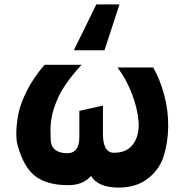

<svg xmlns="http://www.w3.org/2000/svg" viewBox="-20 -821 838 871"><path d="M417 -801H522L454 -593H315ZM393 -23Q357 19 290 19Q191 19 138 -23.5Q85 -66 59 -166Q54 -186 54 -217.5Q54 -249 62 -297Q70 -345 100.5 -406.5Q131 -468 182 -527H350Q321 -496 297.5 -465Q274 -434 259.5 -409Q245 -384 234.5 -356.5Q224 -329 219 -310.5Q214 -292 211.5 -269.5Q209 -247 209 -236.5Q209 -226 209.5 -209Q210 -192 210 -190Q210 -131 277 -126Q309 -124 324.5 -142Q340 -160 340 -201V-318L447 -342V-214Q447 -128 497 -128Q557 -128 585 -168.5Q613 -209 608.5 -269Q604 -329 578.5 -395.5Q553 -462 513 -515H675Q706 -461 725 -390Q744 -319 743 -245.5Q742 -172 721.5 -110Q701 -48 647.5 -8.5Q594 31 515 30Q424 29 393 -23Z"/></svg>

Font: OpenDyslexic
Style: Bold
Weight: 800
Designer: Abbie Gonzalez
Version: Version 0.920;hotconv 1.0.109;makeotfexe 2.5.65596